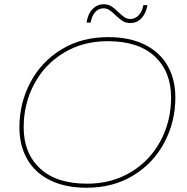

<svg xmlns="http://www.w3.org/2000/svg" viewBox="-20 -877 876 900"><path d="M71 -280Q71 -393 122 -490Q173 -587 267.5 -645Q362 -703 487 -703Q587 -703 658 -668Q729 -633 765.5 -569Q802 -505 802 -420Q802 -307 751 -210Q700 -113 605.5 -55Q511 3 386 3Q286 3 215 -32Q144 -67 107.5 -131Q71 -195 71 -280ZM782 -420Q782 -541 705.5 -612.5Q629 -684 485 -684Q369 -684 279 -629.5Q189 -575 140 -482.5Q91 -390 91 -280Q91 -159 167.5 -87.5Q244 -16 388 -16Q504 -16 594 -70.5Q684 -125 733 -217.5Q782 -310 782 -420ZM521 -806Q505 -822 492.5 -830Q480 -838 465 -838Q442 -838 426 -820Q410 -802 405 -771H386Q391 -810 413 -833.5Q435 -857 466 -857Q487 -857 502 -847.5Q517 -838 535 -820Q552 -804 564 -796Q576 -788 591 -788Q614 -788 630.5 -806Q647 -824 652 -853H671Q665 -815 643.5 -792Q622 -769 591 -769Q570 -769 555 -778.5Q540 -788 521 -806Z"/></svg>

Font: Montserrat Alternates Thin
Style: Italic
Weight: 250
Italic angle: -11.3°
Designer: Julieta Ulanovsky
Foundry: Julieta Ulanovsky
Version: Version 7.200